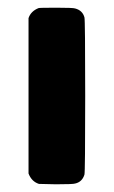

<svg xmlns="http://www.w3.org/2000/svg" viewBox="-20 -478 296 498"><path d="M54 -431Q60 -449 80 -457Q82 -458 127 -458Q170 -458 175 -456Q194 -451 199 -433Q201 -427 201 -229Q201 -31 199 -25Q193 -6 175 -2Q170 0 125 0L81 -1Q62 -7 54 -28Z"/></svg>

Font: KaTeX_SansSerif
Style: Bold
Weight: 700
Version: Version 1.1; ttfautohint (v1.3)